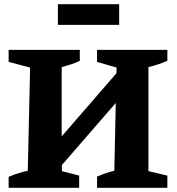

<svg xmlns="http://www.w3.org/2000/svg" viewBox="-20 -892 840 912"><path d="M21 0V-52Q65 -71 112 -81L123 -571L21 -598V-655H359V-603Q341 -594 318 -586.5Q295 -579 273 -573V-244L533 -544L534 -571L441 -598V-655H775V-603Q733 -585 685 -573V-79L775 -58V0H441V-53Q481 -71 523 -81L530 -403L274 -108V-79L356 -58V0ZM255 -774V-872H546V-774Z"/></svg>

Font: Piazzolla
Style: Bold
Weight: 700
Designer: Juan Pablo del Peral
Foundry: Huerta Tipografica
Version: Version 1.330